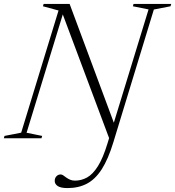

<svg xmlns="http://www.w3.org/2000/svg" viewBox="-48 -705 894 979"><path d="M540 -59 515.5 18.5 265 -650.5 279.5 -655.5 87.5 -28 167 -12 163.5 0H-28.5L-25 -12L60 -28.5L250.5 -651.5L171 -673L174.5 -685H307ZM529.5 22Q503.5 107 470.8 158Q438 209 395.2 231.5Q352.5 254 296 254Q262 254 246.5 243.8Q231 233.5 231 217.5Q231 203 239.8 193.8Q248.5 184.5 261.5 184.5Q268 184.5 275 189.5Q282 194.5 290.2 200.5Q298.5 206.5 309.2 211.2Q320 216 334.5 216Q367 216 396.2 199.8Q425.5 183.5 451.5 142Q477.5 100.5 500 26.5L709.5 -657L629.5 -673L633 -685H825L821.5 -673L736.5 -656.5Z"/></svg>

Font: Newsreader 36pt Light
Style: Italic
Weight: 300
Italic angle: -17°
Designer: Hugues Gentile
Foundry: Production Type
Version: Version 1.003